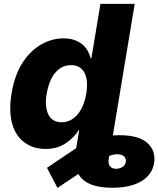

<svg xmlns="http://www.w3.org/2000/svg" viewBox="-20 -747 803 973"><path d="M38.4 -272.4Q54.3 -368.6 95.2 -430.8Q115.4 -461.6 139.6 -484.6Q163.7 -507.5 190.3 -522.5Q217 -537.6 245.2 -545.1Q273.4 -552.6 301.8 -552.6Q334.2 -552.6 358 -543.9Q381.7 -535.2 398.3 -521.1Q414.8 -507.1 424.7 -489Q434.7 -470.9 439.3 -452.1H443.2L489 -727.3H662.6L551.8 -60.4Q560 -61.1 568.2 -61.4Q576.3 -61.8 584.5 -61.8Q683.6 -61.8 726.6 -22.7Q770.6 17 761 78.8Q756.4 108 740.4 131.2Q724.4 154.5 697.6 170.8Q670.8 187.1 633.5 195.8Q596.2 204.5 548.7 204.5Q513.5 204.5 485.8 199.8Q458.1 195 437 185.9Q415.8 176.8 401.1 163.9Q386.4 150.9 377.1 134.6L271.3 205.3L218 103.3L366.1 3.9L381.4 -88.4H379.3Q356.9 -50.8 314.3 -21.7Q271 7.8 210.2 7.8Q150.2 7.8 105.8 -23.8Q83.8 -39.4 67.6 -62.9Q51.5 -86.3 42.4 -117.4Q33.4 -148.4 32.1 -187.1Q30.9 -225.9 38.4 -272.4ZM224.8 -167.3Q244 -127.5 292.3 -127.5Q321 -127.5 342.7 -141Q364.3 -154.5 379.6 -175.4Q394.9 -196.4 404.1 -222.3Q413.4 -248.2 417.3 -272.7Q422.6 -306.5 420.3 -333.1Q418 -359.7 408 -378.4Q398.1 -397 381 -407Q364 -416.9 339.8 -416.9Q310.4 -416.9 289.1 -403.6Q267.8 -390.3 253 -369.5Q238.3 -348.7 229.6 -323.2Q220.9 -297.6 216.6 -272.7Q205.6 -207.4 224.8 -167.3ZM568.9 108.3Q578.1 108.3 586.3 105.8Q594.5 103.3 601.2 98.9Q608 94.5 612.2 88.1Q616.5 81.7 617.5 74.2Q618.6 66.4 616.8 59.1Q615.1 51.8 609.7 46.5Q604.4 41.2 595.5 38Q586.6 34.8 573.2 34.8Q562.9 34.8 553.1 37.1Q543.3 39.4 533.4 43L530.9 59.3Q528.8 72.1 530.9 81.5Q533 90.9 538.4 96.8Q543.7 102.6 551.5 105.5Q559.3 108.3 568.9 108.3Z"/></svg>

Font: Inter P Extra Bold
Style: Italic
Weight: 800
Italic angle: 9.39999°
Designer: Rasmus Andersson
Foundry: rsms
Version: Version 3.018;git-588b23468